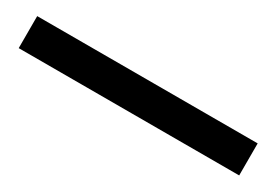

<svg xmlns="http://www.w3.org/2000/svg" viewBox="-9 -90 583 405"><g transform="rotate(30 282.5 112.0)"><path d="M14 151V73H551V151Z"/></g></svg>

Font: Noto Sans HK Thin SemiBold
Style: Regular
Weight: 600
Version: Version 2.004-H2;hotconv 1.0.118;makeotfexe 2.5.65603